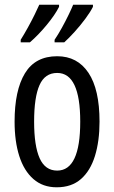

<svg xmlns="http://www.w3.org/2000/svg" viewBox="-20 -786 485 816"><path d="M403 -269Q403 -186 383.5 -123Q364 -60 324 -25Q284 10 221 10Q162 10 122 -25Q82 -60 62 -122.5Q42 -185 42 -269Q42 -402 86 -474.5Q130 -547 223 -547Q309 -547 356 -476.5Q403 -406 403 -269ZM125 -269Q125 -166 148.5 -113.5Q172 -61 223 -61Q321 -61 321 -269Q321 -476 223 -476Q171 -476 148 -424.5Q125 -373 125 -269ZM375 -757Q364 -735 342.5 -706Q321 -677 296.5 -650Q272 -623 253 -606H212V-617Q227 -639 243 -668Q259 -697 272 -724Q285 -751 291 -766H375ZM231 -757Q214 -723 178.5 -680Q143 -637 107 -606H68V-617Q83 -641 98.5 -669Q114 -697 127 -723.5Q140 -750 147 -766H231Z"/></svg>

Font: Noto Sans Ethiopic ExtraCondensed
Style: Regular
Weight: 400
Width: 2
Designer: Monotype Design Team
Foundry: Monotype Imaging Inc.
Version: Version 2.102; ttfautohint (v1.8.4.7-5d5b)